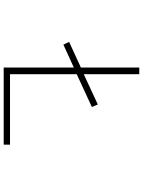

<svg xmlns="http://www.w3.org/2000/svg" viewBox="113 -885 774 1040"><g transform="rotate(90 500.0 -365.0)"><path d="M381.8 -431.6 545.9 -507.8 559.6 -475.6 381.8 -393.6V-32.2H763.7V2H345.7V-377.9L221.7 -321.3L207 -352.5L345.7 -416V-732.4H381.8Z"/></g></svg>

Font: GenEi Gothic M ExtraLight
Style: Regular
Weight: 200
Designer: o_tamon (Modified); [Source Han Sans]
Ryoko NISHIZUKA  (kana & ideographs); Paul D. Hunt (Latin, Greek & Cyrillic); Wenl
Version: Version 1.1a;Original Version 1.004